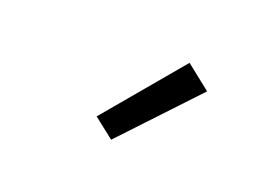

<svg xmlns="http://www.w3.org/2000/svg" viewBox="-51 -921 703 498"><g transform="rotate(20 300.0 -672.5)"><path d="M280 -544 224 -588 403 -801 471 -747Z"/></g></svg>

Font: Iosevka Plex Etoile
Style: Regular
Weight: 400
Designer: Belleve Invis
Foundry: Belleve Invis
Version: Version 25.1.1; ttfautohint (v1.8.4)